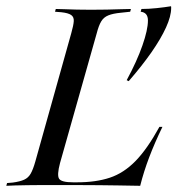

<svg xmlns="http://www.w3.org/2000/svg" viewBox="-43 -600 572 620"><path d="M372.6 -337.9 366.1 -341.1Q399.2 -402.4 416.9 -453.2Q434.7 -504 434.7 -533.9Q434.7 -559.7 411.3 -562.1L413.7 -571Q437.1 -571 463.3 -573.8Q489.5 -576.6 508.9 -579.8Q509.7 -579 509.7 -578.2Q509.7 -577.4 509.7 -574.2Q509.7 -547.6 493.1 -511.3Q476.6 -475 446 -431Q415.3 -387.1 372.6 -337.9ZM89.5 -2.4Q66.1 -2.4 44.8 -2Q23.4 -1.6 6 -1.2Q-11.3 -0.8 -22.6 0L-20.2 -8.9L-1.6 -10.5Q21.8 -13.7 35.1 -19.8Q48.4 -25.8 56 -39.1Q63.7 -52.4 71 -78.2L187.1 -492.7Q194.4 -518.5 195.2 -531.9Q196 -545.2 186.7 -551.6Q177.4 -558.1 154.8 -560.5L134.7 -562.1L137.1 -571Q149.2 -571 166.5 -570.2Q183.9 -569.4 205.2 -569Q226.6 -568.5 250.8 -568.5H249.2H250Q277.4 -568.5 301.6 -569Q325.8 -569.4 345.6 -570.2Q365.3 -571 379.8 -571L377.4 -562.1L347.6 -558.9Q321.8 -556.5 306.9 -550.4Q291.9 -544.4 283.9 -531Q275.8 -517.7 269.4 -492.7L150.8 -73.4Q140.3 -33.9 148 -22.6Q155.6 -11.3 192.7 -11.3H206.5Q266.9 -11.3 311.7 -26.2Q356.5 -41.1 394.4 -79.8Q432.3 -118.5 471.8 -190.3H481.5Q456.5 -138.7 438.7 -91.9Q421 -45.2 409.7 0Q370.2 -0.8 339.5 -1.2Q308.9 -1.6 277 -2Q245.2 -2.4 202.4 -2.4H94.4Z"/></svg>

Font: Playfair 144pt SemiCondensed
Style: Italic
Weight: 400
Width: 4
Italic angle: -15.6°
Designer: Claus Eggers Sørensen
Foundry: Claus Eggers Sørensen
Version: Version 2.203